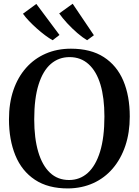

<svg xmlns="http://www.w3.org/2000/svg" viewBox="-20 -1018 758 1049"><path d="M353 11.5Q243 12 171 -35.8Q99 -83.5 64 -169Q29 -254.5 29 -365.5Q29 -454.5 53.2 -525.5Q77.5 -596.5 122.5 -647.2Q167.5 -698 229.8 -725Q292 -752 367.5 -752Q476 -752 547.2 -706Q618.5 -660 653.8 -576.8Q689 -493.5 689 -381.5Q689 -293.5 664.8 -221.5Q640.5 -149.5 596 -97.5Q551.5 -45.5 489.8 -17.5Q428 10.5 353 11.5ZM357.5 -34.5Q416.5 -34.5 459.8 -73.5Q503 -112.5 526.8 -189.8Q550.5 -267 550.5 -381.5Q550.5 -483.5 528.8 -556Q507 -628.5 464.2 -667.2Q421.5 -706 360 -706Q301 -706 257.8 -668.8Q214.5 -631.5 190.8 -556Q167 -480.5 167 -366Q167 -262.5 189 -188.2Q211 -114 253.2 -74.2Q295.5 -34.5 357.5 -34.5ZM267 -798.5Q249 -808.5 226.5 -825.2Q204 -842 181 -862.5Q158 -883 138.2 -903.8Q118.5 -924.5 105.5 -943L178.5 -996.5L305 -827L268 -798.5ZM455.5 -798.5Q431.5 -812.5 402.5 -837.5Q373.5 -862.5 347 -891.2Q320.5 -920 303.5 -944.5L377 -997.5L493 -825.5L456.5 -798.5Z"/></svg>

Font: Merriweather 60pt SemiBold
Style: Regular
Weight: 600
Version: Version 2.100